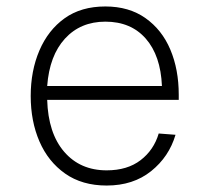

<svg xmlns="http://www.w3.org/2000/svg" viewBox="-20 -562 640 594"><path d="M310 12Q234 12 181.5 -25Q129 -62 102 -124.5Q75 -187 75 -265Q75 -343 102 -406Q129 -469 180 -505.5Q231 -542 306 -542Q379 -542 430 -506Q481 -470 507 -408.5Q533 -347 533 -269V-253H126Q129 -150 178.5 -92.5Q228 -35 310 -35Q374 -35 415 -66.5Q456 -98 471 -149L523 -145Q503 -77 447.5 -32.5Q392 12 310 12ZM126 -296H481Q477 -390 431 -442.5Q385 -495 306 -495Q229 -495 181 -442.5Q133 -390 126 -296Z"/></svg>

Font: Geist Mono UltraLight
Style: Regular
Weight: 200
Monospace: yes
Designer: Basement.studio, Andrés Briganti, Mateo Zaragoza
Foundry: Basement.studio, Vercel, Andrés Briganti, Guido Ferreyra, Mateo Zaragoza
Version: Version 1.400; ttfautohint (v1.8.4.7-5d5b)